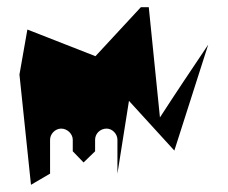

<svg xmlns="http://www.w3.org/2000/svg" viewBox="-20 -732 633 533"><path d="M34 -525 66 -219 119 -250V-344C119 -360 133 -375 150 -375C167 -375 182 -360 182 -344V-312L212 -281L244 -312V-344C244 -361 258 -375 276 -375C292 -375 306 -360 306 -344V-250L338 -452L464 -314L558 -608C513 -541 468 -474 424 -406L393 -712H371L245 -576L56 -650Z"/></svg>

Font: bitstorm
Style: excn
Weight: 400
Version: Version 0.2